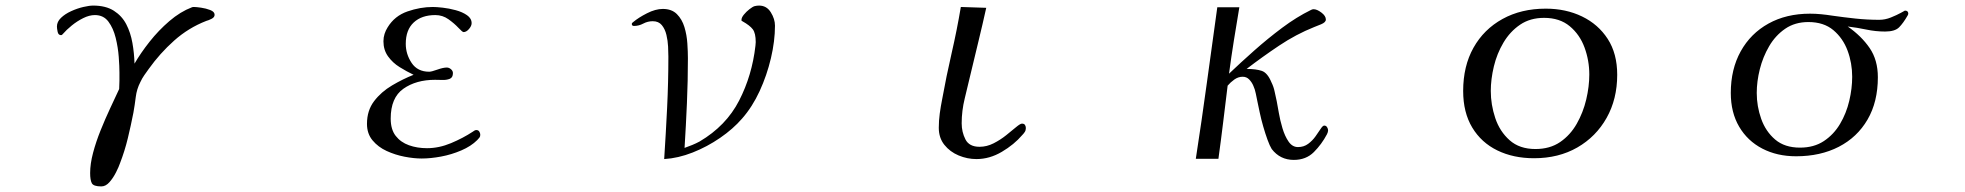

<svg xmlns="http://www.w3.org/2000/svg" viewBox="-20 -567 7040 688"><path d="M749 -514Q749 -505 738 -499.5Q727 -494 719 -492Q655 -467 604 -421.5Q553 -376 513 -320Q505 -309 497 -297.5Q489 -286 483 -273Q470 -248 466.5 -219.5Q463 -191 458 -163Q449 -117 438 -71.5Q427 -26 410 18Q406 30 396 50Q386 70 372.5 85.5Q359 101 343 101Q315 101 309 89.5Q303 78 303 53Q303 20 313.5 -19.5Q324 -59 340.5 -100Q357 -141 375 -179.5Q393 -218 407 -248Q408 -263 408 -277.5Q408 -292 408 -307Q408 -329 405.5 -363Q403 -397 394.5 -431.5Q386 -466 368.5 -489.5Q351 -513 320 -513Q300 -513 278 -502Q256 -491 237 -475.5Q218 -460 205 -445Q202 -441 199 -441Q189 -441 186.5 -453Q184 -465 184 -472Q184 -489 198.5 -503Q213 -517 235 -527Q257 -537 278.5 -542Q300 -547 314 -547Q359 -547 388 -528.5Q417 -510 432.5 -480Q448 -450 454.5 -413Q461 -376 462 -339Q484 -377 516 -417.5Q548 -458 587 -491.5Q626 -525 668 -541Q670 -542 675 -542Q683 -542 700.5 -539.5Q718 -537 733.5 -531Q749 -525 749 -514Z M1701 -84Q1701 -78 1698 -74Q1695 -70 1690 -65Q1668 -43 1633 -28Q1598 -13 1560.5 -6Q1523 1 1491 1Q1463 1 1429.5 -5.5Q1396 -12 1365.5 -26Q1335 -40 1315 -64Q1295 -88 1295 -123Q1295 -171 1320.5 -204.5Q1346 -238 1385 -261Q1424 -284 1462 -299Q1437 -311 1412 -326.5Q1387 -342 1370.5 -365Q1354 -388 1354 -419Q1354 -433 1358 -445.5Q1362 -458 1369 -469Q1394 -510 1440 -526Q1486 -542 1531 -542Q1544 -542 1566.5 -539.5Q1589 -537 1613 -530.5Q1637 -524 1653.5 -512.5Q1670 -501 1670 -484Q1670 -474 1660.5 -463Q1651 -452 1641 -452Q1637 -452 1622.5 -467.5Q1608 -483 1587 -498Q1566 -513 1540 -513Q1491 -513 1462.5 -486.5Q1434 -460 1434 -410Q1434 -373 1455 -341.5Q1476 -310 1518 -310Q1526 -310 1547 -317.5Q1568 -325 1581 -325Q1589 -325 1596 -319Q1603 -313 1603 -305Q1603 -289 1591.5 -284.5Q1580 -280 1565 -280.5Q1550 -281 1539 -281Q1471 -281 1425.5 -249Q1380 -217 1380 -142Q1380 -103 1398 -80Q1416 -57 1445.5 -46.5Q1475 -36 1510 -36Q1553 -36 1596 -54Q1639 -72 1674 -95Q1677 -97 1680 -99Q1683 -101 1687 -101Q1694 -101 1697.5 -95.5Q1701 -90 1701 -84Z M2757 -475Q2757 -420 2742.5 -358.5Q2728 -297 2702 -240.5Q2676 -184 2639 -142Q2607 -105 2560.5 -73Q2514 -41 2462 -20.5Q2410 0 2360 3Q2366 -89 2370.5 -181Q2375 -273 2375 -364Q2375 -379 2374 -400Q2373 -421 2368 -442Q2363 -463 2351.5 -477Q2340 -491 2319 -491Q2301 -491 2285 -482.5Q2269 -474 2252 -474Q2244 -474 2244 -481Q2244 -485 2249 -488Q2268 -504 2298.5 -519.5Q2329 -535 2355 -535Q2387 -535 2405.5 -516.5Q2424 -498 2432.5 -470Q2441 -442 2443 -411.5Q2445 -381 2445 -358Q2445 -278 2441.5 -197.5Q2438 -117 2433 -37Q2447 -42 2460.5 -47.5Q2474 -53 2487 -60Q2582 -116 2628.5 -206.5Q2675 -297 2687 -403Q2687 -406 2687.5 -409.5Q2688 -413 2688 -416Q2688 -448 2677.5 -462Q2667 -476 2640 -491L2637 -493Q2637 -493 2637 -494Q2637 -495 2637 -496Q2637 -504 2645.5 -514.5Q2654 -525 2665.5 -534Q2677 -543 2684 -545Q2692 -547 2700 -547Q2727 -547 2742 -523Q2757 -499 2757 -475Z M3656 -108Q3656 -100 3652 -94Q3648 -88 3643 -83Q3614 -49 3570 -23Q3526 3 3479 3Q3446 3 3415 -10Q3384 -23 3364 -48Q3344 -73 3344 -109Q3344 -135 3347.5 -160.5Q3351 -186 3356 -211Q3371 -294 3390 -376.5Q3409 -459 3423 -542L3514 -539Q3501 -480 3486.5 -420.5Q3472 -361 3458 -302Q3448 -259 3437 -214.5Q3426 -170 3426 -125Q3426 -94 3439.5 -67.5Q3453 -41 3490 -41Q3516 -41 3540.5 -53.5Q3565 -66 3585.5 -82.5Q3606 -99 3621 -111.5Q3636 -124 3642 -124Q3650 -124 3653 -119Q3656 -114 3656 -108Z M4739 -100Q4739 -94 4735 -86Q4716 -50 4688 -22Q4660 6 4616 6Q4567 6 4537 -33Q4530 -44 4522 -66Q4514 -88 4506.5 -114Q4499 -140 4494 -164Q4489 -188 4486 -202Q4483 -216 4480 -231.5Q4477 -247 4471 -260Q4466 -272 4456.5 -282Q4447 -292 4433 -292Q4417 -292 4403 -282Q4389 -272 4379 -260Q4371 -195 4363 -129Q4355 -63 4346 2H4265Q4286 -134 4304.5 -269.5Q4323 -405 4342 -541H4421Q4411 -482 4401.5 -422.5Q4392 -363 4384 -303Q4426 -343 4474.5 -386Q4523 -429 4574.5 -467.5Q4626 -506 4677 -531Q4682 -534 4687 -534Q4699 -534 4715 -522Q4731 -510 4731 -497Q4731 -487 4714 -480Q4697 -473 4689 -470Q4624 -444 4563.5 -403.5Q4503 -363 4447 -320Q4481 -320 4501.5 -313Q4522 -306 4536 -272Q4544 -256 4547.5 -238.5Q4551 -221 4555 -204Q4558 -189 4562.5 -162.5Q4567 -136 4575.5 -107.5Q4584 -79 4597.5 -59.5Q4611 -40 4631 -40Q4652 -40 4667.5 -51.5Q4683 -63 4694 -78.5Q4705 -94 4712.5 -105.5Q4720 -117 4725 -117Q4732 -117 4735.5 -111Q4739 -105 4739 -100Z M5675 -300Q5675 -350 5658 -396.5Q5641 -443 5605 -473Q5569 -503 5513 -503Q5463 -503 5427 -478.5Q5391 -454 5367.5 -414.5Q5344 -375 5333 -329Q5322 -283 5322 -241Q5322 -192 5338 -144Q5354 -96 5389.5 -64.5Q5425 -33 5482 -33Q5534 -33 5570.5 -58Q5607 -83 5630 -123.5Q5653 -164 5664 -210.5Q5675 -257 5675 -300ZM5775 -299Q5775 -212 5737 -144.5Q5699 -77 5632 -38.5Q5565 0 5477 0Q5403 0 5345.5 -28Q5288 -56 5255.5 -110Q5223 -164 5223 -241Q5223 -330 5260 -396Q5297 -462 5364 -499Q5431 -536 5519 -536Q5591 -536 5649 -508Q5707 -480 5741 -427.5Q5775 -375 5775 -299Z M6617 -292Q6617 -341 6600.5 -385.5Q6584 -430 6549.5 -459Q6515 -488 6460 -488Q6412 -488 6377 -464Q6342 -440 6319.5 -401.5Q6297 -363 6286 -319Q6275 -275 6275 -234Q6275 -186 6291 -141Q6307 -96 6341 -67Q6375 -38 6430 -38Q6480 -38 6515.5 -61.5Q6551 -85 6573.5 -123Q6596 -161 6606.5 -205.5Q6617 -250 6617 -292ZM6818 -518Q6818 -516 6816 -512Q6800 -484 6785 -469Q6770 -454 6735 -454Q6701 -454 6668 -461Q6635 -468 6601 -472Q6650 -438 6679.5 -395Q6709 -352 6709 -290Q6709 -202 6672 -138.5Q6635 -75 6569 -41Q6503 -7 6416 -7Q6348 -7 6295 -34.5Q6242 -62 6212 -113Q6182 -164 6182 -234Q6182 -319 6217.5 -383Q6253 -447 6317 -482.5Q6381 -518 6466 -518Q6486 -518 6506 -516Q6526 -514 6545 -511Q6587 -505 6629 -500.5Q6671 -496 6714 -496Q6735 -496 6756 -504.5Q6777 -513 6791.5 -521Q6806 -529 6806 -529Q6818 -529 6818 -518Z"/></svg>

Font: Kaisei HarunoUmi
Style: Regular
Weight: 400
Designer: Font-Kai, 金井和夫
Foundry: KAZUO KANAI
Version: Version 5.003